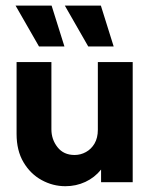

<svg xmlns="http://www.w3.org/2000/svg" viewBox="-20 -632 526 666"><path d="M206.9 13.9Q163.2 13.9 124.4 -7.4Q85.5 -28.7 61.5 -69.2Q37.5 -109.7 37.5 -167.4V-416.7H158.3V-183.3Q158.3 -148.3 179.5 -121.4Q200.6 -94.4 238.8 -94.4Q259.7 -94.4 278.1 -104.6Q296.6 -114.7 308 -134.2Q319.4 -153.8 319.4 -181.9V-416.7H440.3V0H330.6V-43.8Q308.3 -16 276 -1Q243.8 13.9 206.9 13.9ZM286.1 -470.8 204.9 -612.5H329.9L374.3 -470.8ZM115.3 -470.8 34 -612.5H159L203.5 -470.8Z"/></svg>

Font: Afacad Flux
Style: Regular
Weight: 400
Designer: Kristian Moeller
Foundry: Dicotype
Version: Version 1.100